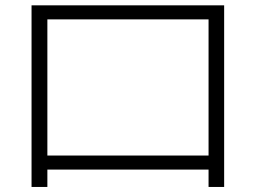

<svg xmlns="http://www.w3.org/2000/svg" viewBox="-20 -703 978 734"><path d="M100.6 -682.6H836.9V11.7H777.3V-54.7H161.1V11.7H100.6ZM777.3 -108.4V-628.9H161.1V-108.4Z"/></svg>

Font: Pretendard JP Light
Style: Regular
Weight: 300
Designer: Base glyphs from Inter by Rasmus Andersson; Hangeul glyphs from Noto Sans CJK(Source Han Sans) by Jang Soo-young and Kan
Foundry: Kil Hyung-jin
Version: Version 1.309